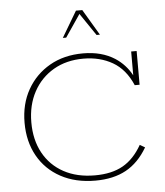

<svg xmlns="http://www.w3.org/2000/svg" viewBox="-56 -847 780 907"><g transform="rotate(-5 334.5 -394.0)"><path d="M360 10Q266 10 196 -28Q126 -66 88 -134Q50 -202 50 -291Q50 -380 88.5 -448Q127 -516 195 -555Q263 -594 353 -594Q442 -594 504 -554Q553 -522 581 -470V-583H607V-423H584Q551 -500 491 -534.5Q431 -569 353 -569Q272 -569 211 -533.5Q150 -498 116 -435Q82 -372 82 -290Q82 -207 116 -145Q150 -83 212.5 -49Q275 -15 360 -15Q440 -15 493 -45Q546 -75 583 -140L607 -126Q566 -56 506 -23Q446 10 360 10ZM265 -675 338 -798H368L441 -675H425L353 -781L281 -675Z"/></g></svg>

Font: Rokkitt SemiBold Thin
Style: Regular
Weight: 250
Version: Version 3.103